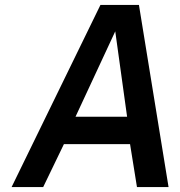

<svg xmlns="http://www.w3.org/2000/svg" viewBox="-20 -758 729 778"><path d="M387 -738H543L663 0H535L507 -174H239L155 0H27ZM495 -285 447 -631 286 -285Z"/></svg>

Font: Exo SemiBold
Style: Italic
Weight: 600
Italic angle: -9°
Designer: Natanael Gama
Foundry: Natanael Gama
Version: Version 1.500; ttfautohint (v1.6)